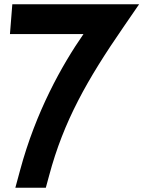

<svg xmlns="http://www.w3.org/2000/svg" viewBox="-20 -881 673 901"><path d="M26.7 -721 37.8 -861H632.8L559.3 -754C388.9 -507 278.6 -312 210.5 -57L195 0H52L74.5 -83C148 -356 270.3 -575 371.7 -721Z"/></svg>

Font: Poland Can Into
Style: Of Regular
Weight: 500
Foundry: Cannot Into Space Fonts
Version: Version 1.01